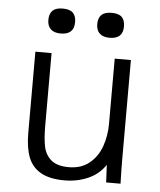

<svg xmlns="http://www.w3.org/2000/svg" viewBox="-54 -797 707 851"><g transform="rotate(5 300.0 -372.0)"><path d="M86.5 -188V-550H158.5V-228Q158.5 -171 165.8 -135Q173 -99 199.2 -76Q225.5 -53 278.5 -53Q334 -53 370.2 -83Q406.5 -113 423 -160Q439.5 -207 439.5 -260V-550H511.5V-119Q511.5 -65.5 513 -18L513.5 0H449.5L445.5 -78Q417 -35 368.8 -14Q320.5 7 264.5 7Q197.5 7 158.2 -15.8Q119 -38.5 102.8 -81Q86.5 -123.5 86.5 -188ZM131.5 -695.5Q131.5 -723 145.8 -737Q160 -751 191 -751Q222.5 -751 236.5 -737Q250.5 -723 250.5 -695.5Q250.5 -640 191 -640Q162 -640 146.8 -654.2Q131.5 -668.5 131.5 -695.5ZM349 -695.5Q349 -723 363.2 -737Q377.5 -751 408.5 -751Q440 -751 454 -737Q468 -723 468 -695.5Q468 -640 408.5 -640Q379.5 -640 364.2 -654.2Q349 -668.5 349 -695.5Z"/></g></svg>

Font: JuliaMono Light
Style: Regular
Weight: 300
Monospace: yes
Designer: cormullion
Foundry: corm
Version: Version 0.054; ttfautohint (v1.8.4)